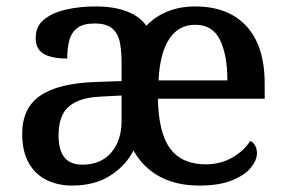

<svg xmlns="http://www.w3.org/2000/svg" viewBox="-20 -567 890 597"><path d="M204 10Q160 10 124.5 -7.5Q89 -25 69 -61Q49 -97 49 -151Q49 -231 105 -269.5Q161 -308 276 -312L358 -315V-373Q358 -409 352.5 -436Q347 -463 329 -478.5Q311 -494 274 -494Q239 -494 220.5 -480Q202 -466 195.5 -441.5Q189 -417 189 -385Q141 -385 116 -399.5Q91 -414 91 -449Q91 -485 116.5 -506Q142 -527 184.5 -537Q227 -547 278 -547Q315 -547 344.5 -540.5Q374 -534 397 -521Q420 -508 435 -487Q463 -516 501.5 -531.5Q540 -547 587 -547Q655 -547 703 -520Q751 -493 777 -440Q803 -387 803 -307V-260H471Q473 -153 509.5 -104.5Q546 -56 620 -56Q666 -56 703 -77.5Q740 -99 758 -129Q767 -125 773 -115Q779 -105 779 -91Q779 -69 760 -45.5Q741 -22 701 -6Q661 10 600 10Q527 10 475.5 -18.5Q424 -47 395 -99Q372 -53 323.5 -21.5Q275 10 204 10ZM236 -55Q274 -55 301 -71.5Q328 -88 343 -119Q358 -150 358 -191V-270L299 -267Q247 -265 217 -250.5Q187 -236 174.5 -210Q162 -184 162 -146Q162 -116 170 -95.5Q178 -75 194.5 -65Q211 -55 236 -55ZM687 -317Q687 -396 664 -443Q641 -490 587 -490Q535 -490 506 -445.5Q477 -401 473 -317Z"/></svg>

Font: Noto Serif Kannada Medium
Style: Regular
Weight: 500
Version: Version 2.003